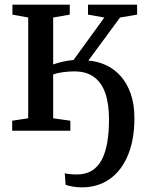

<svg xmlns="http://www.w3.org/2000/svg" viewBox="-20 -563 646 827"><path d="M333 244Q310.5 244 292.2 240.5Q274 237 262.5 233L259 183.5Q267 185.5 281.8 187Q296.5 188.5 310.5 188.5Q348 188.5 374.5 172.8Q401 157 417.5 126.5Q434 96 441.8 51.8Q449.5 7.5 449.5 -49Q449.5 -115 433.8 -161Q418 -207 385 -231.2Q352 -255.5 300.5 -255.5Q276.5 -255.5 252 -252.2Q227.5 -249 209 -242.5V-53.5L283 -43V0H32.5V-43L101.5 -53.5V-487.5L33.5 -500V-543H280.5V-500L209 -487.5V-285.5Q228.5 -292.5 251 -297.5Q273.5 -302.5 296.5 -304.5L429.5 -487.5L359 -500V-543H570.5V-500L497 -487.5L360.5 -302Q401.5 -299 437.5 -282Q473.5 -265 500.8 -234Q528 -203 543.5 -158Q559 -113 559 -54Q559 37.5 531.5 104.5Q504 171.5 453 207.8Q402 244 333 244Z"/></svg>

Font: Merriweather 48pt Medium
Style: Regular
Weight: 500
Version: Version 2.100